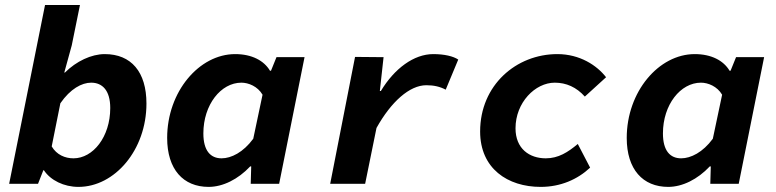

<svg xmlns="http://www.w3.org/2000/svg" viewBox="-20 -720 3040 752"><path d="M287.3 12C429.2 12 553.6 -132.6 553.6 -314.4C553.6 -438.4 493.9 -508.1 390.2 -508.1C338 -508.1 278.8 -480.2 234.4 -435.9H231.8L261 -542.2L293.2 -700.5H156.4L15.8 0H128.9L149.7 -53.1H152C178 -13.7 230.5 12 287.3 12ZM267.8 -99.9C234.8 -99.9 202 -113.6 182.5 -146.5L216.4 -315.5C255.4 -372 300.3 -396.2 337.1 -396.2C380.5 -396.2 411.8 -366.4 411.8 -296.9C411.8 -183.9 344.4 -99.9 267.8 -99.9Z M797.1 12C852.9 12 912.5 -17.7 959.9 -68.2H963.9L962 0H1073.3L1172.8 -496.1H1062.9L1041.4 -443H1037.4C1014 -482.7 966.4 -508.1 901 -508.1C760.2 -508.1 634.7 -361 634.7 -179.8C634.7 -56.6 697.8 12 797.1 12ZM847.8 -99.9C804.6 -99.9 776.5 -129.6 776.5 -197.5C776.5 -310.2 845.4 -396.2 925.4 -396.2C953.1 -396.2 989 -382 1008.3 -349L971.9 -176.6C932.6 -123.2 885.6 -99.9 847.8 -99.9Z M1273.2 0H1410.1L1454.6 -218.8C1511.9 -321.6 1584.2 -386.2 1649.8 -386.2C1678.9 -386.2 1702.9 -380.9 1725.7 -368.8L1774.8 -486.7C1755.4 -499.8 1720.2 -508.1 1676.8 -508.1C1601.1 -508.1 1524.6 -451.6 1471.7 -363.6H1467.7L1482.3 -496.1L1370.6 -497.1L1273.2 0Z M2097.5 12C2175.5 12 2241.8 -17.1 2291.3 -63.4L2243 -156.1C2204.5 -124 2167.4 -99.9 2117.6 -99.9C2053.6 -99.9 1999.1 -137.5 1999.1 -217.5C1999.1 -318.4 2076 -396.2 2152.9 -396.2C2197.8 -396.2 2237.8 -378.5 2270.6 -341.7L2353.8 -417.5C2318.1 -463.5 2251.5 -508.1 2162.9 -508.1C2002.2 -508.1 1860.5 -386.9 1860.5 -204.9C1860.5 -60 1968.3 12 2097.5 12Z M2597.1 12C2652.9 12 2712.5 -17.7 2759.9 -68.2H2763.9L2762 0H2873.3L2972.8 -496.1H2862.9L2841.4 -443H2837.4C2814 -482.7 2766.4 -508.1 2701 -508.1C2560.2 -508.1 2434.7 -361 2434.7 -179.8C2434.7 -56.6 2497.8 12 2597.1 12ZM2647.8 -99.9C2604.6 -99.9 2576.5 -129.6 2576.5 -197.5C2576.5 -310.2 2645.4 -396.2 2725.4 -396.2C2753.1 -396.2 2789 -382 2808.3 -349L2771.9 -176.6C2732.6 -123.2 2685.6 -99.9 2647.8 -99.9Z"/></svg>

Font: Source Code Variable
Style: Italic
Weight: 400
Italic angle: -11°
Monospace: yes
Designer: Paul D. Hunt, Teo Tuominen
Foundry: Adobe Systems Incorporated
Version: Version 1.005;PS 1.0;hotconv 16.6.54;makeotf.lib2.5.65590